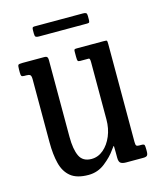

<svg xmlns="http://www.w3.org/2000/svg" viewBox="-103 -729 668 812"><g transform="rotate(-15 231.0 -323.0)"><path d="M60 -166V-442Q60 -457 55.2 -461Q50.5 -465 38.5 -465H29.5Q20 -465 17.5 -468.5Q15 -472 15 -482.5V-497Q15 -513.5 18 -516.8Q21 -520 37 -520H131Q141.5 -520 144.5 -515.8Q147.5 -511.5 147.5 -503.5V-167Q147.5 -111.5 161.8 -81.8Q176 -52 214 -52Q243 -52 266.5 -72Q290 -92 303.8 -125Q317.5 -158 317.5 -197V-448Q317.5 -465 312 -465H274.5Q266 -465 264 -468.5Q262 -472 262 -486V-508Q262 -516.5 264 -518.2Q266 -520 274 -520H391.5Q404 -520 405.8 -518Q407.5 -516 407.5 -503V-74.5Q407.5 -62 410.5 -58.5Q413.5 -55 422.5 -55H433.5Q444 -55 445.8 -50.2Q447.5 -45.5 447.5 -31V-23.5Q447.5 -9.5 443.2 -4.8Q439 0 426 0H351Q336 0 327.8 -5.2Q319.5 -10.5 319.5 -29.5V-53Q319.5 -78.5 319 -80.8Q318.5 -83 307 -67Q289.5 -41 257.2 -15.5Q225 10 184.5 10Q133.5 10 106.8 -11.8Q80 -33.5 70 -73Q60 -112.5 60 -166ZM115 -626V-642.5Q115 -649.5 116.8 -652.8Q118.5 -656 125 -656H338Q347.5 -656 351.2 -653.2Q355 -650.5 355 -640.5V-625Q355 -617 353.5 -613.5Q352 -610 344 -610H132.5Q123 -610 119 -612.8Q115 -615.5 115 -626Z"/></g></svg>

Font: Besley* Condensed
Style: Regular
Weight: 400
Width: 3
Designer: Owen Earl
Foundry: indestructible type*
Version: Version 3.000; ttfautohint (v1.8.3)